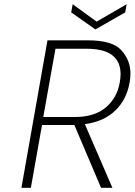

<svg xmlns="http://www.w3.org/2000/svg" viewBox="-20 -894 641 914"><path d="M576 -835 434 -754 319 -835 326 -874 440 -791 583 -874ZM461 0 334 -299H180L127 0H82L206 -702H399Q516 -702 558.5 -654Q601 -606 601 -544Q601 -524 597 -501Q583 -420 528.5 -367.5Q474 -315 384 -303L515 0ZM186 -337H336Q429 -337 483 -382Q537 -427 550 -501Q554 -523 554 -541Q554 -662 392 -662H244Z"/></svg>

Font: Fz Poppins ExtLt
Style: Italic
Weight: 200
Italic angle: -10°
Designer: Ninad Kale (Devanagari), Jonny Pinhorn (Latin)
Foundry: Indian Type Foundry
Version: Vit hóa bi Vntype.Com & FontZin.Com